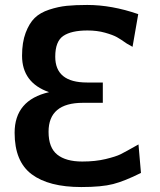

<svg xmlns="http://www.w3.org/2000/svg" viewBox="-20 -735 645 775"><path d="M39 -199Q39 -331 178 -363Q69 -401 69 -510Q69 -564 83.5 -602.5Q98 -641 120 -662.5Q142 -684 178.5 -696Q215 -708 249.5 -711.5Q284 -715 332 -715Q431 -715 538 -678L515 -546L492 -559Q468 -576 452 -585Q436 -594 404 -603Q372 -612 333 -612Q268 -612 235.5 -590Q203 -568 203 -506Q203 -402 331 -402H395V-320H315Q176 -320 176 -203Q176 -139 211 -111Q246 -83 312 -83Q365 -83 406.5 -93Q448 -103 467 -112.5Q486 -122 539 -152L549 -37Q483 -4 436.5 8Q390 20 308 20Q177 20 108 -31.5Q39 -83 39 -199Z"/></svg>

Font: Coval
Style: ExtraBold
Weight: 800
Foundry: Context Ltd
Version: Version 001.000